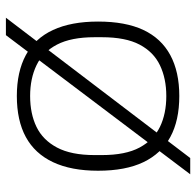

<svg xmlns="http://www.w3.org/2000/svg" viewBox="-27 -588 664 650"><g transform="rotate(90 305.0 -263.0)"><path d="M305 12Q223 12 166.5 -18.5Q110 -49 81.5 -110.5Q53 -172 53 -263Q53 -356 81.5 -416.5Q110 -477 166.5 -507.5Q223 -538 305 -538Q388 -538 444 -507.5Q500 -477 529 -416.5Q558 -356 558 -263Q558 -172 529 -110.5Q500 -49 444 -18.5Q388 12 305 12ZM305 -33Q365 -33 409.5 -54.5Q454 -76 479.5 -124Q505 -172 505 -251V-276Q505 -356 479.5 -403.5Q454 -451 409.5 -472.5Q365 -494 305 -494Q246 -494 201 -472.5Q156 -451 131 -403.5Q106 -356 106 -276V-251Q106 -172 131 -124Q156 -76 201 -54.5Q246 -33 305 -33ZM40 49 515 -575H570L99 49Z"/></g></svg>

Font: Archivo SemiExpanded Thin
Style: Regular
Weight: 250
Width: 6
Designer: Hector Gatti
Foundry: Omnibus-Type
Version: Version 2.001